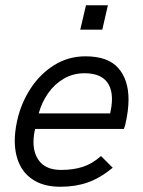

<svg xmlns="http://www.w3.org/2000/svg" viewBox="-20 -710 547 736"><path d="M36.6 -170.9Q36.6 -205.6 45.9 -248Q60.5 -314 96.9 -370.1Q133.3 -426.3 187.5 -460.2Q241.7 -494.1 307.6 -494.1Q394 -494.1 433.3 -449.2Q472.7 -404.3 472.7 -328.6Q472.7 -285.6 460 -231L455.1 -215.8H114.7Q108.4 -190.4 108.4 -165.5Q108.4 -116.7 135 -87.6Q161.6 -58.6 214.4 -58.6Q261.7 -58.6 297.9 -70.6Q334 -82.5 367.2 -111.8L412.1 -66.9Q363.8 -27.3 316.7 -10.7Q269.5 5.9 211.9 5.9Q153.3 5.9 114 -16.6Q74.7 -39.1 55.7 -78.6Q36.6 -118.2 36.6 -170.9ZM402.3 -275.4Q409.2 -306.6 409.2 -330.1Q409.2 -377.9 383.1 -403.6Q356.9 -429.2 303.7 -429.2Q260.3 -429.2 224.6 -408.4Q189 -387.7 164.6 -352.8Q140.1 -317.9 128.4 -275.4ZM287.6 -596.2 309.6 -689.9H393.6L372.1 -596.2Z"/></svg>

Font: Acari Sans
Style: Italic
Weight: 400
Italic angle: -13°
Designer: Alfredo Marco Pradil and Stefan Peev
Foundry: Hanken Design Co.
Version: Version 1.045;January 11, 2019;FontCreator 11.5.0.2425 64-bi